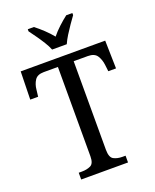

<svg xmlns="http://www.w3.org/2000/svg" viewBox="-168 -1026 904 1121"><g transform="rotate(-20 284.5 -465.5)"><path d="M138 0V-42H158Q189 -42 212 -53Q235 -64 235 -109V-664H147Q107 -664 91 -639.5Q75 -615 72 -582L67 -540H18L22 -714H547L551 -540H503L498 -582Q494 -615 478 -639.5Q462 -664 421 -664H333V-114Q333 -66 355.5 -54Q378 -42 409 -42H429V0ZM238 -771Q229 -794 212.5 -820.5Q196 -847 177.5 -873Q159 -899 145 -918V-931H183Q209 -911 235.5 -886Q262 -861 283 -835Q304 -861 331 -886Q358 -911 384 -931H422V-918Q408 -899 390 -873Q372 -847 355.5 -820.5Q339 -794 329 -771Z"/></g></svg>

Font: Noto Serif Tamil SemiCondensed
Style: Italic
Weight: 400
Width: 4
Italic angle: -12°
Designer: Indian Type Foundry, Tom Grace, and the Monotype Design Team
Foundry: Monotype Imaging Inc.
Version: Version 2.003; ttfautohint (v1.8.4.7-5d5b)